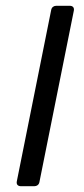

<svg xmlns="http://www.w3.org/2000/svg" viewBox="-20 -644 292 664"><path d="M157.2 -610.4 38.1 -16.6C36.1 -5.9 42 0 52.7 0H98.6C107.4 0 114.3 -4.9 116.2 -13.7L235.4 -607.4C237.3 -618.2 231.4 -624 220.7 -624H174.8C166 -624 159.2 -619.1 157.2 -610.4Z"/></svg>

Font: Ed Sans Neue
Style: Italic
Weight: 400
Italic angle: -11°
Designer: Stephen Hutchings
Version: Version 1.004;PS 001.004;hotconv 1.0.88;makeotf.lib2.5.64775